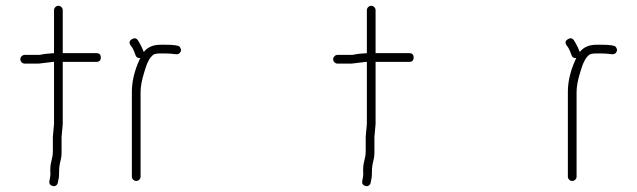

<svg xmlns="http://www.w3.org/2000/svg" viewBox="-20 -619 2194 661"><path d="M163 -406H166V-192L162 -148V-96.5C162 -87.5 160.3 -76.9 157 -64.6C153.6 -52.3 152.4 -38.3 153.5 -22.5C153.8 -17.5 153.3 -12 152 -6L150 4C148.5 13.3 152.5 19.1 162 21.5C166 22.5 169.7 21.8 173 19.5C176.3 17.2 178.3 14 179 10L181 0C183 -8 183.8 -17.7 183.5 -29.1C183.2 -40.5 185.3 -55 190 -72.5C191.3 -77.5 192 -85.3 192 -96V-147L196 -192V-406H312C322 -406 327 -411 327 -421C327 -431 322 -436 312 -436H196V-584C196 -588 194.5 -591.5 191.5 -594.5C188.5 -597.5 185 -599 181 -599C177 -599 173.5 -597.5 170.5 -594.5C167.5 -591.5 166 -588 166 -584V-436C162.7 -436 154.3 -435.3 141 -434C134.3 -433.3 128.8 -432.5 124.5 -431.5C120.2 -430.5 116.3 -430 113 -430H65C61 -430 57.5 -428.5 54.5 -425.5C51.5 -422.5 50 -419 50 -415C50 -411 51.5 -407.5 54.5 -404.5C57.5 -401.5 61 -400 65 -400H113Z M475 -440C470.8 -451.2 466.1 -461.2 461 -470L455 -480C449.7 -488 442.7 -489.3 434 -484C425.3 -478.7 423.7 -472 429 -464L436 -454C439.9 -447 443.6 -438.3 447 -428C449.7 -421.3 455 -418.3 463 -419C462.3 -417 461.3 -415 460 -413C442.7 -374.9 434 -338.2 434 -303V-11C434 -7 435.5 -3.5 438.5 -0.5C441.5 2.5 445 4 449 4C453 4 456.5 2.5 459.5 -0.5C462.5 -3.5 464 -7 464 -11V-303C464 -321 468.2 -343.3 476.5 -370C478.2 -375.3 479.7 -380.2 481 -384.5C487.8 -406.6 496.7 -421.9 507.8 -430.5C511.7 -433.5 520.1 -435 533 -435H548C560.2 -435 571.8 -434.2 582.6 -432.6C589 -431.6 593.8 -432.4 597 -435C600.3 -437.7 602.3 -441 603 -445C603.7 -449 602.1 -453.3 598.4 -458C594.7 -462.7 577.9 -465 548 -465H533C507.3 -465 488 -456.7 475 -440Z M1240 -406H1243V-192L1239 -148V-96.5C1239 -87.5 1237.3 -76.9 1234 -64.6C1230.6 -52.3 1229.4 -38.3 1230.5 -22.5C1230.8 -17.5 1230.3 -12 1229 -6L1227 4C1225.5 13.3 1229.5 19.1 1239 21.5C1243 22.5 1246.7 21.8 1250 19.5C1253.3 17.2 1255.3 14 1256 10L1258 0C1260 -8 1260.8 -17.7 1260.5 -29.1C1260.2 -40.5 1262.3 -55 1267 -72.5C1268.3 -77.5 1269 -85.3 1269 -96V-147L1273 -192V-406H1389C1399 -406 1404 -411 1404 -421C1404 -431 1399 -436 1389 -436H1273V-584C1273 -588 1271.5 -591.5 1268.5 -594.5C1265.5 -597.5 1262 -599 1258 -599C1254 -599 1250.5 -597.5 1247.5 -594.5C1244.5 -591.5 1243 -588 1243 -584V-436C1239.7 -436 1231.3 -435.3 1218 -434C1211.3 -433.3 1205.8 -432.5 1201.5 -431.5C1197.2 -430.5 1193.3 -430 1190 -430H1142C1138 -430 1134.5 -428.5 1131.5 -425.5C1128.5 -422.5 1127 -419 1127 -415C1127 -411 1128.5 -407.5 1131.5 -404.5C1134.5 -401.5 1138 -400 1142 -400H1190Z M1976 -440C1971.8 -451.2 1967.1 -461.2 1962 -470L1956 -480C1950.7 -488 1943.7 -489.3 1935 -484C1926.3 -478.7 1924.7 -472 1930 -464L1937 -454C1940.9 -447 1944.6 -438.3 1948 -428C1950.7 -421.3 1956 -418.3 1964 -419C1963.3 -417 1962.3 -415 1961 -413C1943.7 -374.9 1935 -338.2 1935 -303V-11C1935 -7 1936.5 -3.5 1939.5 -0.5C1942.5 2.5 1946 4 1950 4C1954 4 1957.5 2.5 1960.5 -0.5C1963.5 -3.5 1965 -7 1965 -11V-303C1965 -321 1969.2 -343.3 1977.5 -370C1979.2 -375.3 1980.7 -380.2 1982 -384.5C1988.8 -406.6 1997.7 -421.9 2008.8 -430.5C2012.7 -433.5 2021.1 -435 2034 -435H2049C2061.2 -435 2072.8 -434.2 2083.6 -432.6C2090 -431.6 2094.8 -432.4 2098 -435C2101.3 -437.7 2103.3 -441 2104 -445C2104.7 -449 2103.1 -453.3 2099.4 -458C2095.7 -462.7 2078.9 -465 2049 -465H2034C2008.3 -465 1989 -456.7 1976 -440Z"/></svg>

Font: Proton
Style: ExBd
Weight: 500
Version: Version 1.017